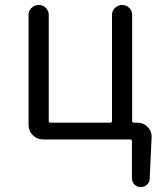

<svg xmlns="http://www.w3.org/2000/svg" viewBox="-20 -558 650 771"><path d="M510.7 -72.3Q510.7 -65.4 518.6 -65.4H531.2Q555.7 -65.4 572.8 -48.3Q589.8 -31.2 588.9 -7.8L581.1 159.2Q581.1 173.8 570.3 183.6Q559.6 193.4 544.9 193.4Q530.3 193.4 520 183.1Q509.8 172.9 509.8 158.2V8.8Q509.8 2 502.9 2H152.3Q128.9 2 111.8 -15.1Q94.7 -32.2 94.7 -55.7V-498Q94.7 -514.6 106.9 -526.4Q119.1 -538.1 135.7 -538.1Q152.3 -538.1 164.1 -526.4Q175.8 -514.6 175.8 -498V-72.3Q175.8 -65.4 183.6 -65.4H422.9Q429.7 -65.4 429.7 -72.3V-498Q429.7 -514.6 441.9 -526.4Q454.1 -538.1 470.7 -538.1Q487.3 -538.1 499 -526.4Q510.7 -514.6 510.7 -498Z"/></svg>

Font: Gen Jyuu Gothic Normal
Style: Regular
Weight: 300
Designer: [Source Han Sans]
Ryoko NISHIZUKA  (kana & ideographs); Paul D. Hunt (Latin, Greek & Cyrillic); Wenlong ZHANG  (bopomofo
Version: Version 1.002.20150607